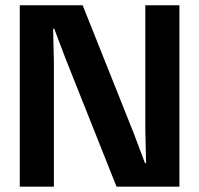

<svg xmlns="http://www.w3.org/2000/svg" viewBox="-20 -700 747 720"><path d="M54.2 0V-680.2H290L480 -204.1L523.9 -87.9L527.8 -88.9L524.9 -212.9V-680.2H652.8V0H417L227.1 -477.1L183.1 -592.8L179.2 -591.8L182.1 -467.8V0Z"/></svg>

Font: TASA Orbiter Deck
Style: Bold
Weight: 700
Designer: Weizhong Zhang
Version: Version 1.000;Glyphs 3.1.2 (3151)